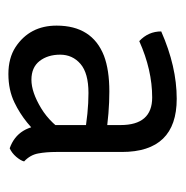

<svg xmlns="http://www.w3.org/2000/svg" viewBox="-12 -672 431 446"><g transform="rotate(90 203.0 -449.5)"><path d="M297 -430Q242.5 -440 196.5 -440Q150.5 -440 129 -421.5Q107.5 -403 107.5 -374.2Q107.5 -345.5 122.2 -326.5Q137 -307.5 165.8 -307.5Q194.5 -307.5 231.8 -330Q269 -352.5 293.5 -394.5L305 -338Q268.5 -292 218.5 -268Q189.5 -254 152.5 -254Q115.5 -254 90 -270.5Q40 -303.5 40 -366Q40 -448.5 110 -476Q143 -488.5 193 -488.5Q243 -488.5 297 -480ZM210 -645Q333.5 -645 333.5 -517.5V-365Q333.5 -341.5 337 -323Q340.5 -304.5 355.5 -290.5Q353.5 -282.5 344.8 -272.2Q336 -262 325 -257Q271 -276 271 -345V-514.5Q271 -588 207 -588Q143 -588 76 -558Q53.5 -579 53.5 -609Q135 -645 210 -645Z"/></g></svg>

Font: Signika-CLs Light
Style: CLs-Regular
Weight: 300
Version: Version 2.003;gftools[0.9.32]